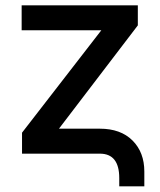

<svg xmlns="http://www.w3.org/2000/svg" viewBox="-20 -565 589 706"><path d="M418.5 120.1V89.8Q418.5 0 347.2 0H61V-77.1L352.5 -453.6H59.6V-545.4H486.8V-471.7L196.8 -91.8H347.2Q423.8 -91.8 467.3 -48.3Q510.7 -4.9 510.7 65.9V120.1Z"/></svg>

Font: Interop Med
Style: Regular
Weight: 500
Designer: Rasmus Andersson, Google, Jang Haemin
Foundry: jhaemin
Version: Version 1.007